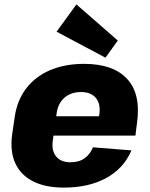

<svg xmlns="http://www.w3.org/2000/svg" viewBox="-20 -841 682 872"><path d="M270 11Q186 11 130 -17.5Q74 -46 49.5 -99.5Q25 -153 35 -229L47 -311Q58 -386 99.5 -440Q141 -494 208 -522.5Q275 -551 362 -551Q495 -551 558 -482Q621 -413 602 -281L595 -225H189L201 -313H459L425 -279L431 -321Q438 -369 415.5 -396Q393 -423 348 -423Q302 -423 272.5 -397Q243 -371 237 -325L220 -204Q213 -158 234.5 -131Q256 -104 300 -104Q339 -104 364.5 -122.5Q390 -141 402 -172L577 -158Q542 -76 462.5 -32.5Q383 11 270 11ZM515 -657 459 -579 237 -697 327 -821Z"/></svg>

Font: Pathway Extreme SemiCondensed ExtraBold
Style: Italic
Weight: 800
Width: 4
Italic angle: -8°
Version: Version 1.001;gftools[0.9.26]